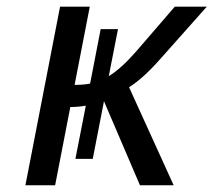

<svg xmlns="http://www.w3.org/2000/svg" viewBox="-20 -548 640 568"><path d="M157.7 -528.3H245.6L200.7 -296.9Q228.5 -296.9 246.6 -300.8L277.8 -461.9H329.1L301.8 -322.8Q337.4 -343.8 383.8 -397L497.1 -528.3H591.8L450.7 -369.6Q401.9 -314.9 361.8 -290L493.7 0H394L287.6 -248.5L254.4 -78.1H203.1L233.9 -235.4Q211.4 -231.4 188 -231.4L143.1 0H55.2Z"/></svg>

Font: Liberation Mono
Style: Italic
Weight: 400
Italic angle: -12°
Monospace: yes
Designer: Steve Matteson
Foundry: Ascender Corporation
Version: Version 2.1.5